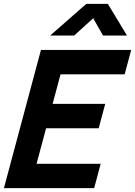

<svg xmlns="http://www.w3.org/2000/svg" viewBox="-79 -980 703 1000"><path d="M182.4 -795H307.4L406.5 -885L457.4 -795H582.4L482.6 -960H370.6ZM-58.6 0H411.4L445.4 -127H111.4L161 -312H435L469 -439H195L236.3 -593H570.3L604.3 -720H134.3Z"/></svg>

Font: Manrope
Style: ExtraBoldItalic
Weight: 800
Italic angle: -15°
Designer: Mikhail Sharanda
Foundry: Mikhail Sharanda
Version: Version 4.502;hotconv 1.0.109;makeotfexe 2.5.65596